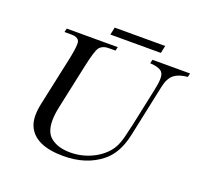

<svg xmlns="http://www.w3.org/2000/svg" viewBox="-126 -857 1054 1008"><g transform="rotate(20 401.5 -353.0)"><path d="M349 -716H631L622 -674H340ZM803 -625 798 -604Q749 -600 722.5 -578.5Q696 -557 686 -508L624 -216Q601 -109 537 -58Q453 10 325 10Q168 10 127 -80Q115 -106 115 -142Q115 -174 124 -213L179 -469Q194 -538 194 -567Q194 -578 192 -583Q187 -598 164 -603Q160 -604 150 -604H109L114 -625H399L394 -604H382Q347 -604 342 -603Q318 -599 305 -583Q290 -563 270 -469L216 -217Q208 -177 208 -146Q208 -80 244 -52Q284 -20 353 -20Q424 -20 487 -54Q551 -90 577 -144Q591 -175 599 -213Q599 -214 603.5 -232.5Q608 -251 612 -268L657 -480Q666 -521 666 -546Q666 -567 660 -576Q649 -600 588 -604L593 -625Z"/></g></svg>

Font: New Athena Unicode
Style: Italic
Weight: 400
Designer: J. Rusten 1997; rev. by R. Hancock 2001, 2002, rev. by D. Mastronarde 2002-2019
Foundry: Society for Classical Studies (formerly American Philological Association)
Version: Version 5.008